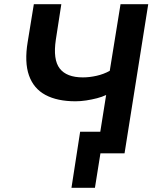

<svg xmlns="http://www.w3.org/2000/svg" viewBox="-20 -725 747 908"><path d="M429 163H318L359 -102H528L512 0H455ZM438 0 482 -276Q464 -267 439 -260.5Q414 -254 387.5 -250Q361 -246 337 -246Q251 -246 195 -276Q139 -306 117 -368.5Q95 -431 111 -527L140 -705H270L244 -537Q230 -443 262.5 -401Q295 -359 372 -359Q403 -359 436.5 -366.5Q470 -374 499 -390L550 -705H681L569 0Z"/></svg>

Font: Nunito Sans 7pt SemiCondensed
Style: Bold Italic
Weight: 700
Width: 4
Italic angle: -9°
Designer: Vernon Adams
Foundry: Vernon Adams
Version: Version 3.101;gftools[0.9.27]